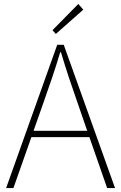

<svg xmlns="http://www.w3.org/2000/svg" viewBox="-20 -953 614 973"><path d="M263 -781 402 -904 377 -933 246 -800ZM11 0H48L139 -258H433L523 0H563L303 -726H270ZM150 -290 201 -435C232 -523 258 -597 285 -688H289C316 -597 341 -523 372 -435L422 -290Z"/></svg>

Font: Harano Aji Gothic KR ExtraLight
Style: Regular
Weight: 250
Foundry: Masamichi Hosoda
Version: HaranoAjiGothicKR-ExtraLight version 20220220;ttx 4.29.1